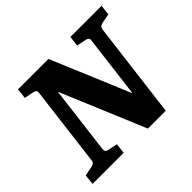

<svg xmlns="http://www.w3.org/2000/svg" viewBox="-136 -746 920 920"><g transform="rotate(-45 324.0 -286.5)"><path d="M14 0 20 -52 67 -61Q78 -63 84 -68Q90 -73 91 -85L141 -488Q143 -501 137.5 -505.5Q132 -510 120 -512L76 -521L82 -573H288L472 -135L452 -133L496 -488Q498 -501 492.5 -505.5Q487 -510 475 -512L431 -521L437 -573H648L642 -521L595 -512Q585 -510 579 -505Q573 -500 571 -488L510 0H389L192 -470L214 -472L166 -85Q165 -72 170 -67.5Q175 -63 187 -61L231 -52L225 0Z"/></g></svg>

Font: Yrsa
Style: Bold Italic
Weight: 700
Italic angle: -7.10001°
Version: Version 2.004